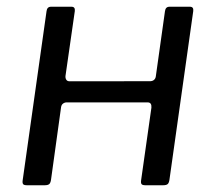

<svg xmlns="http://www.w3.org/2000/svg" viewBox="-20 -550 641 570"><path d="M60.7 0Q51.5 0 48.9 -3.1Q46.2 -6.2 47.2 -14.1L118.1 -516.4Q119.6 -530 131.4 -530H192.2Q203.6 -530 202.1 -517.2L174.4 -324.4Q173.8 -318 176.8 -313.3Q179.8 -308.7 186.3 -308.7L424.4 -308.9Q431.9 -308.7 436.7 -312.4Q441.5 -316.2 442.5 -322.7L469.7 -516.4Q471.3 -530 483 -530H543.8Q555.3 -530 553.7 -517.2L483.1 -16.7Q481.8 -7.2 477.9 -3.6Q474 0 463.5 0H412.4Q403.2 0 400.5 -3.1Q397.8 -6.2 398.8 -14.1L429.5 -230.4Q430.1 -237.8 427.4 -242Q424.8 -246.1 417.6 -246.1H179.5Q173 -246.4 167.9 -243Q162.7 -239.6 161.4 -232.4L131.5 -16.7Q130.2 -7.2 126.3 -3.6Q122.3 0 111.9 0Z"/></svg>

Font: Libre Franklin Thin
Style: Italic
Weight: 100
Italic angle: -8°
Designer: Pablo Impallari, Rodrigo Fuenzalida, Nhung Nguyen
Foundry: Impallari Type
Version: Version 3.000